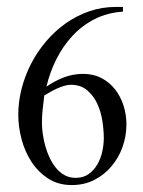

<svg xmlns="http://www.w3.org/2000/svg" viewBox="-20 -530 417 559"><path d="M348.1 -168Q348.1 -134.3 336.9 -102.5Q325.7 -70.8 304.7 -45.9Q283.7 -21 254.4 -6.1Q225.1 8.8 189 8.8Q149.4 8.8 120.1 -10.3Q90.8 -29.3 71.5 -59.1Q52.2 -88.9 42.7 -125Q33.2 -161.1 33.2 -195.8Q33.2 -233.9 43 -272Q52.7 -310.1 70.8 -345Q88.9 -379.9 114.5 -409.9Q140.1 -439.9 171.6 -462.2Q203.1 -484.4 239.7 -497.1Q276.4 -509.8 316.9 -509.8H337.9V-496.1Q292.5 -493.2 255.6 -474.4Q218.8 -455.6 190.9 -425.5Q163.1 -395.5 144 -357.4Q125 -319.3 115.2 -277.8Q139.2 -294.4 166 -304.7Q192.9 -314.9 222.2 -314.9Q252.4 -314.9 275.9 -302.5Q299.3 -290 315.4 -269.3Q331.5 -248.5 339.8 -222.2Q348.1 -195.8 348.1 -168ZM282.2 -127.9Q282.2 -150.4 278.1 -177.5Q273.9 -204.6 263.2 -228Q252.4 -251.5 233.6 -267.3Q214.8 -283.2 186 -283.2Q177.2 -283.2 166.7 -280Q156.2 -276.9 146 -272.2Q135.7 -267.6 126 -262Q116.2 -256.3 108.9 -252Q106.4 -231.4 104.2 -211.7Q102.1 -191.9 102.1 -171.9Q102.1 -157.7 104.5 -140.4Q106.9 -123 111.8 -105.2Q116.7 -87.4 124.5 -70.8Q132.3 -54.2 143.1 -41Q153.8 -27.8 168 -20Q182.1 -12.2 200.2 -12.2Q222.7 -12.2 238.3 -23.4Q253.9 -34.7 263.7 -51.8Q273.4 -68.8 277.8 -89.1Q282.2 -109.4 282.2 -127.9Z"/></svg>

Font: Scheherazade
Style: Regular
Weight: 400
Designer: SIL International
Foundry: SIL International
Version: Version 2.100 (build 932/914)